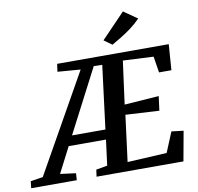

<svg xmlns="http://www.w3.org/2000/svg" viewBox="-194 -1102 1249 1209"><g transform="rotate(-10 431.0 -498.0)"><path d="M-92 0 -87 -44 -8 -56.5 344.5 -682 198 -693.5 205 -743H918.5L906.5 -578.5H827.5L811 -682L616 -691.5L579 -416.5L799.5 -432L787.5 -340.5L572.5 -352.5L534.5 -57L786.5 -70.5L839.5 -199L916 -190L881.5 0H326L332 -44L404 -57L425 -220H186.5L102.5 -57L202.5 -44L199.5 0ZM219 -283H432.5L483.5 -687.5L429.5 -689ZM569 -801 518 -838 670 -996 757 -935.5Q730 -907 695.8 -881.5Q661.5 -856 628 -835.8Q594.5 -815.5 569 -801Z"/></g></svg>

Font: Merriweather 20pt SemiBold
Style: Italic
Weight: 600
Italic angle: -7.8°
Version: Version 2.101